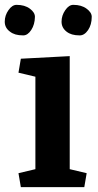

<svg xmlns="http://www.w3.org/2000/svg" viewBox="-43 -772 403 792"><path d="M244.6 -74.2 314.5 -57.6 304.7 0H43L33.2 -57.6L103 -74.2V-455.6L33.2 -472.2L43 -529.8L244.6 -540.5ZM259.3 -752Q293 -752 314 -736.3Q335.4 -720.7 335.4 -702.6Q335.4 -670.4 320.3 -647.9Q305.2 -626 286.1 -626Q267.6 -626 254.4 -629.9Q241.2 -633.8 231.4 -641.6Q210.9 -657.7 210.9 -682.6Q210.9 -708 226.1 -730Q241.2 -752 259.3 -752ZM-7.8 -730.5Q7.3 -752 25.4 -752Q59.1 -752 80.1 -736.3Q101.1 -720.7 101.1 -702.6Q100.6 -670.9 85.9 -648.4Q71.3 -626 52.7 -626Q34.2 -626 21 -629.9Q7.8 -633.8 -2 -641.6Q-23.4 -657.2 -23.4 -682.6Q-23.4 -708.5 -7.8 -730.5Z"/></svg>

Font: NoticiaText-Bold
Style: Bold
Weight: 700
Designer: JM Sole
Foundry: JM Sole
Version: Version 1.003